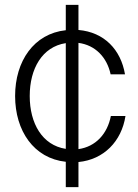

<svg xmlns="http://www.w3.org/2000/svg" viewBox="-20 -654 567 788"><path d="M250 114H302V11C406 1 479 -74 495 -178H435C421 -105 373 -52 302 -42V-478C371 -469 419 -419 434 -349H493C476 -450 408 -522 302 -531V-634H250V-530C119 -516 42 -403 42 -260C42 -117 119 -4 250 10ZM102 -260C102 -372 153 -462 250 -477V-43C153 -58 102 -148 102 -260Z"/></svg>

Font: Aspekta 250
Style: Regular
Weight: 250
Designer: Ivo Dolenc
Version: Version 2.000